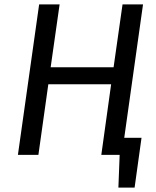

<svg xmlns="http://www.w3.org/2000/svg" viewBox="-20 -709 714 879"><path d="M548.8 -78.1H627.9L596.2 149.9H522L527.8 0H443.8L488.8 -323.2H201.2L155.8 0H62L159.2 -689H252.9L211.9 -400.9H500L541 -689H634.8Z"/></svg>

Font: FiraSans-Italic
Style: Italic
Weight: 400
Italic angle: -8°
Designer: Carrois Corporate & Edenspiekermann AG
Foundry: Carrois Corporate GbR & Edenspiekermann AG
Version: Version 3.106;PS 003.106;hotconv 1.0.70;makeotf.lib2.5.58329